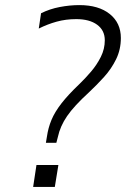

<svg xmlns="http://www.w3.org/2000/svg" viewBox="-20 -733 494 753"><path d="M160 -173 164 -197Q169 -232 182 -263Q195 -294 221 -327.5Q247 -361 291 -403Q314 -425 337 -452Q360 -479 375.5 -510Q391 -541 391 -575Q391 -614 361 -636Q331 -658 279 -658Q238 -658 202 -648Q166 -638 132 -621L141 -681Q175 -698 214.5 -705.5Q254 -713 291 -713Q367 -713 410.5 -678Q454 -643 454 -584Q454 -539 435.5 -501Q417 -463 388 -431Q359 -399 329 -371Q270 -317 243 -277.5Q216 -238 207 -196L201 -173ZM110 0 123 -86H209L195 0Z"/></svg>

Font: Mulish Light
Style: Italic
Weight: 300
Italic angle: -9°
Designer: Vernon Adams
Foundry: Vernon Adams
Version: Version 3.603; ttfautohint (v1.8.3)